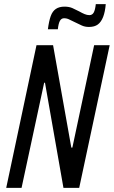

<svg xmlns="http://www.w3.org/2000/svg" viewBox="-20 -906 549 926"><path d="M10 0 156 -688H236L324 -194H329L434 -688H509L362 0H286L197 -507H193L84 0ZM211 -765Q216 -804 224.5 -828Q233 -852 249.5 -863Q266 -874 291 -874Q313 -874 329 -867Q345 -860 362 -851Q376 -843 388 -838Q400 -833 411 -833Q425 -833 432 -845.5Q439 -858 442 -886H490Q487 -849 477.5 -824.5Q468 -800 452 -788Q436 -776 409 -776Q390 -776 374.5 -783Q359 -790 341 -799Q327 -805 315 -811.5Q303 -818 289 -818Q276 -818 269 -805.5Q262 -793 259 -765Z"/></svg>

Font: Saira Condensed
Style: Italic
Weight: 400
Width: 3
Italic angle: -12°
Designer: Hector Gatti with collaboration of the Omnibus-Type team
Foundry: Omnibus-Type
Version: Version 1.100